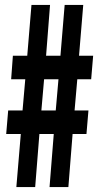

<svg xmlns="http://www.w3.org/2000/svg" viewBox="-20 -755 431 775"><path d="M46 0H122L139 -214H197L180 0H256L273 -214H329L337 -309H281L292 -435H348L356 -530H299L316 -735H241L224 -530H166L182 -735H107L90 -530H32L25 -435H82L71 -309H13L5 -214H64ZM147 -309 158 -435H216L205 -309Z"/></svg>

Font: League Gothic Condensed
Style: Regular
Weight: 400
Width: 3
Designer: The League of Moveable Type
Version: Version 1.600; ttfautohint (v1.8.3)